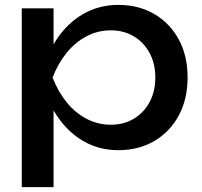

<svg xmlns="http://www.w3.org/2000/svg" viewBox="-20 -600 826 785"><path d="M69 -566H199V-369L193 -349V-235L199 -200V165H69ZM149 -283Q168 -373 212 -439.5Q256 -506 320.5 -543Q385 -580 464 -580Q547 -580 611 -542.5Q675 -505 711 -438.5Q747 -372 747 -283Q747 -195 711 -128Q675 -61 611 -23.5Q547 14 464 14Q385 14 321 -23Q257 -60 212.5 -127Q168 -194 149 -283ZM615 -283Q615 -340 591.5 -383.5Q568 -427 527 -451.5Q486 -476 433 -476Q380 -476 333.5 -451.5Q287 -427 252 -383.5Q217 -340 195 -283Q217 -226 252 -182.5Q287 -139 333.5 -114.5Q380 -90 433 -90Q486 -90 527 -114.5Q568 -139 591.5 -182.5Q615 -226 615 -283Z"/></svg>

Font: Bounded
Style: Regular
Weight: 400
Designer: Vlad Churkin
Version: Version 1.0